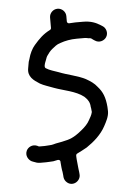

<svg xmlns="http://www.w3.org/2000/svg" viewBox="-66 -847 802 1151"><g transform="rotate(-5 334.5 -271.5)"><path d="M198 112.5C214.7 112.5 225.7 111 240.8 106.9C258.4 102.2 262.5 111.9 262.5 118V121.6C263.4 136 266.4 168.5 269 177.6C269.3 178.5 269.5 179.9 269.5 181C269.5 184.5 270.9 191.6 271.5 199L272.4 211.8C274.2 224.8 279.8 235.7 291 244.9C325.4 273.3 374.5 242.2 369.6 201.2L368.5 187.9C367.8 177.4 365.5 171 365.5 164C365.5 155.3 359.5 113.1 359.5 97V89C359.5 84.5 362.2 79.9 366.4 77.8C387.4 67.3 404.4 59 426.4 46.4C471.6 16 515.7 -22.6 542 -71.9C555.5 -97 572.5 -127.3 572.5 -159C572.5 -166.8 572.4 -174.9 571.5 -185C566.7 -243.4 552.8 -277.3 523.7 -309.6C523.6 -309.8 523.3 -310.1 523.1 -310.4C506.3 -332.2 484.7 -346.8 458 -362C412 -386.4 352.3 -396.4 297.5 -418.3C274.8 -426.8 244.8 -434.1 223.1 -448.6C213.1 -455.3 219.9 -475.3 224.4 -486.6L228.5 -496.9C231.2 -503 233.7 -513.5 238.6 -520.9C246.8 -533.2 259.6 -550.6 273.6 -561.1C288.6 -571.9 298.7 -584.3 325.2 -591.9C353.1 -601.9 386.9 -608.5 424 -608.5L471 -608.5C484.3 -608.5 490.3 -604.5 502 -604.5C510.1 -604.5 514 -599.4 521 -594.4L531.8 -587.5C556.3 -571.1 586.5 -582.2 599.6 -601.9C615.7 -626.1 604.8 -657.4 585.4 -669.4L574.3 -676.5C547.6 -693.4 517.7 -706.5 470 -706.5H424C411.6 -706.5 398.7 -704.5 386 -704.5C379.7 -704.5 373.5 -709.9 373.5 -717L373.5 -749C373.5 -775.2 351.1 -797.5 324.5 -797.5C297.9 -797.5 275.5 -775.2 275.5 -749V-686C275.5 -681.5 272.8 -676.9 268.6 -674.8C226.1 -653.6 200.9 -627.6 170.4 -592.7C153.5 -573.6 138.3 -542.7 131.1 -514C131.1 -513.7 131 -513.3 130.9 -513L125 -495.6C122.5 -484.5 120.5 -471 118.3 -457.8C108.5 -406.5 144.7 -382.4 180.5 -359.7C202.5 -347 233.6 -338.2 262.5 -326.7C315.7 -306.7 391.7 -295.4 438.8 -257.8C439.1 -257.6 439.5 -257.2 439.8 -256.8L447.8 -248.8C457 -239.7 471 -221.6 471.5 -195.3C472.8 -188.6 474.5 -180.6 474.5 -173C474.5 -167.2 476.9 -164.2 474.3 -158.6C471.5 -145.1 461.8 -129.5 456.1 -119.2C444 -95 424.9 -76.6 406.4 -61.4C381.9 -41.1 354.1 -19.3 316.1 -8.9C291.4 -3.2 272.3 2.2 244.2 6.3C234.4 8.5 222.6 13.2 206.9 13.5C203.7 13.9 197.4 14.5 191.9 14.5C188.6 14.9 181.3 15.5 176 15.5H145C139.8 15.5 135.5 12.2 131.7 10.3C102.7 -1.8 75.9 14.4 66.9 34.2C53.9 62.5 71.3 89.8 90.2 99.6L99.6 103.4C113.8 109.1 125.5 113.5 139 113.5H176C183.3 113.5 190.7 112.5 198 112.5Z"/></g></svg>

Font: Smoothie
Style: Light
Weight: 400
Foundry: Cannot Into Space Fonts
Version: Version 0.8